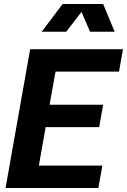

<svg xmlns="http://www.w3.org/2000/svg" viewBox="-20 -948 640 968"><path d="M8 0H476L496 -113H176L210 -307H480L500 -420H230L260 -587H580L600 -700H132ZM190 -788H314L391 -888L434 -788H558L500 -928H296Z"/></svg>

Font: Uncut Sans
Style: Bold Italic
Weight: 700
Italic angle: -10°
Designer: Kasper Nordkvist
Foundry: Uncut Type
Version: Version 1.111;FEAKit 1.0